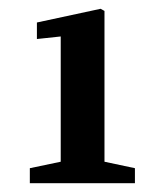

<svg xmlns="http://www.w3.org/2000/svg" viewBox="-20 -832 368 437"><path d="M287.1 -415H47.9V-449.2L118.2 -463.9V-749L64 -743.2V-780.8L209 -812L217.8 -807.1V-463.9L287.1 -449.2Z"/></svg>

Font: SourceSerifPro-Bold
Style: Bold
Weight: 700
Designer: Frank Grießhammer
Foundry: Adobe Systems Incorporated
Version: Version 1.014;PS Version 1.0;hotconv 1.0.73;makeotf.lib2.5.5